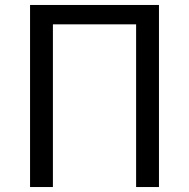

<svg xmlns="http://www.w3.org/2000/svg" viewBox="-20 -753 761 773"><path d="M101 0H193V-655H528V0H620V-733H101Z"/></svg>

Font: Noto Sans Mono CJK SC
Style: Regular
Weight: 400
Designer: Ryoko NISHIZUKA 西塚涼子 (kana, bopomofo & ideographs); Paul D. Hunt (Latin, Greek & Cyrillic); Sandoll Communications 산돌커뮤니
Foundry: Adobe
Version: Version 2.004;hotconv 1.0.118;makeotfexe 2.5.65603